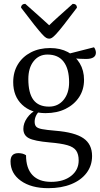

<svg xmlns="http://www.w3.org/2000/svg" viewBox="-20 -713 524 1003"><path d="M232 270Q143 270 89 231.5Q35 193 35 130Q35 87 76 87Q87 87 97 89.5Q107 92 116 98Q116 166 149.5 201.5Q183 237 247 237Q312 237 351.5 206Q391 175 391 125Q391 93 378 74Q365 55 332 45.5Q299 36 239 31Q160 24 131 9Q102 -6 102 -40Q102 -69 121.5 -97Q141 -125 173 -141L188 -134Q175 -123 168 -108Q161 -93 161 -77Q161 -61 168.5 -52Q176 -43 199.5 -38.5Q223 -34 270 -30Q370 -22 415.5 9Q461 40 461 102Q461 152 432.5 190Q404 228 352.5 249Q301 270 232 270ZM218 -122Q142 -122 95.5 -166Q49 -210 49 -284Q49 -337 73.5 -377Q98 -417 141.5 -439.5Q185 -462 242 -462Q295 -462 334.5 -441Q374 -420 396.5 -382.5Q419 -345 419 -296Q419 -245 393.5 -206Q368 -167 323 -144.5Q278 -122 218 -122ZM236 -156Q283 -156 312 -191Q341 -226 341 -283Q341 -353 312.5 -390.5Q284 -428 228 -428Q183 -428 155.5 -393Q128 -358 128 -300Q128 -227 154.5 -191.5Q181 -156 236 -156ZM429 -405Q415 -405 396 -406Q377 -407 360 -409.5Q343 -412 333 -416L326 -429L471 -466Q476 -460 478.5 -452Q481 -444 481 -438Q481 -405 429 -405ZM237 -511Q229 -511 221 -515.5Q213 -520 199 -535.5Q185 -551 159 -583.5Q133 -616 90 -673Q90 -682 96 -687.5Q102 -693 112 -693Q159 -651 189 -624.5Q219 -598 237 -581Q254 -598 283.5 -624.5Q313 -651 360 -693Q371 -693 376.5 -687.5Q382 -682 382 -673Q339 -616 313.5 -583.5Q288 -551 273.5 -535.5Q259 -520 251.5 -515.5Q244 -511 237 -511Z"/></svg>

Font: Petrona
Style: Regular
Weight: 400
Designer: Ringo R. Seeber
Foundry: Ringo R. Seeber
Version: Version 2.001; ttfautohint (v1.8.3)